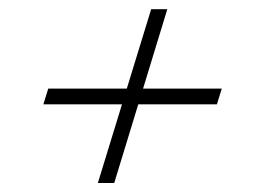

<svg xmlns="http://www.w3.org/2000/svg" viewBox="-20 -439 574 416"><path d="M192 -42.5 307.5 -419H342.5L227.5 -42.5ZM84.5 -247H460.5L450 -213H74Z"/></svg>

Font: Newsreader Light
Style: Italic
Weight: 300
Italic angle: -17°
Designer: Hugues Gentile
Foundry: Production Type
Version: Version 1.003